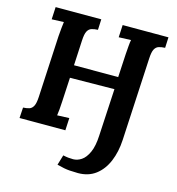

<svg xmlns="http://www.w3.org/2000/svg" viewBox="-131 -812 1064 1154"><g transform="rotate(15 401.0 -235.5)"><path d="M459 229Q439 229 407.5 227Q376 225 328 212L347 149Q365 153 379.5 154.5Q394 156 410 156Q436 156 461 139.5Q486 123 504 83.5Q522 44 525 -23L541 -315L265 -312L257 -164Q256 -137 253.5 -112Q251 -87 249 -74L324 -77L320 0H35L39 -66Q61 -67 77 -72Q93 -77 102.5 -95Q112 -113 114 -153L134 -536Q136 -563 138.5 -588Q141 -613 143 -626L68 -623L72 -700H356L353 -634Q331 -633 314.5 -628Q298 -623 288.5 -605.5Q279 -588 277 -547L269 -391H544L552 -536Q554 -563 556 -588Q558 -613 561 -626L485 -623L489 -700H774L771 -634Q749 -633 732.5 -628Q716 -623 706.5 -605.5Q697 -588 695 -547L668 -34Q664 42 639 101.5Q614 161 569 195Q524 229 459 229Z"/></g></svg>

Font: Lora
Style: Bold Italic
Weight: 700
Italic angle: -3°
Designer: Olga Karpushina, Alexei Vanyashin (Cyrillic)
Foundry: Cyreal
Version: Version 3.004